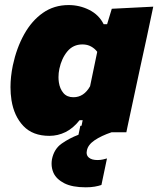

<svg xmlns="http://www.w3.org/2000/svg" viewBox="-20 -536 641 778"><path d="M305 0Q306.5 -6 307.5 -12L315 -49H302.5Q276.5 -16 245.5 -0.8Q214.5 14.5 180 14.5Q113 14.5 75 -25.2Q37 -65 26.5 -130Q22.5 -156 22.5 -183Q22.5 -225 32 -271Q47 -341.5 77.8 -396.8Q108.5 -452 153.8 -483.8Q199 -515.5 258 -515.5Q302.5 -515.5 341.8 -495.8Q381 -476 400 -438H414L433 -500.5L601 -509Q587.5 -446 575 -386Q562 -325.5 548.5 -264.5L496.5 -22Q494 -11 492 0ZM277.5 -142Q320 -142 345 -186.5L374 -326Q364.5 -339 349.2 -347.5Q334 -356 314 -356Q276.5 -356 253 -327.8Q229.5 -299.5 220.5 -257Q217 -240 217 -223.5Q217 -213 218.5 -202.5Q222.5 -176 237 -159Q251.5 -142 277.5 -142ZM327.5 223Q273 223 241 206.8Q209 190.5 197 165Q189 147 189 127.5Q189 119 190.5 109.5Q199 67.5 230 45.8Q261 24 298 10L305.5 -26L400 -37.5L432 0Q390.5 14 363.2 32.5Q336 51 332 74.5Q331 78.5 331 82.5Q331 95 340 102.5Q351.5 112.5 375 112.5Q387 112.5 397.2 110.2Q407.5 108 413.5 106L391 213.5Q379.5 217.5 364 220.2Q348.5 223 327.5 223Z"/></svg>

Font: Heraclito ExtraBold
Style: Italic
Weight: 800
Italic angle: -12°
Designer: Kostas Bartsokas (font) & Cristiano Sobral (main changes)
Foundry: Kostas Bartsokas (font) & Cristiano Sobral (main changes)
Version: Version 1.00;July 8, 2020;FontCreator 13.0.0.2655 64-bit